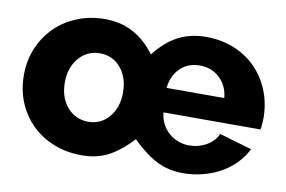

<svg xmlns="http://www.w3.org/2000/svg" viewBox="-63 -641 1128 757"><g transform="rotate(10 501.0 -262.5)"><path d="M23.9 -262.2Q23.9 -321.3 44.9 -371.1Q65.9 -420.9 103 -457.5Q140.1 -494.1 191.2 -514.6Q242.2 -535.2 301.8 -535.2Q365.7 -535.2 415.3 -508.1Q464.8 -481 502.9 -429.2Q544.9 -483.4 594 -509.3Q643.1 -535.2 706.1 -535.2Q766.1 -535.2 816.7 -515.1Q867.2 -495.1 904.1 -458.5Q940.9 -421.9 961.9 -371.8Q982.9 -321.8 983.9 -262.2Q983.9 -250 982.9 -236.6Q981.9 -223.1 980 -212.9H591.8Q593.8 -189 603.8 -168.9Q613.8 -148.9 629.9 -134Q646 -119.1 667.5 -110.6Q689 -102.1 712.9 -102.1Q751 -102.1 783 -120.6Q814.9 -139.2 826.2 -168L957 -129.9Q940.9 -97.7 915.5 -71.8Q890.1 -45.9 857.7 -27.8Q825.2 -9.8 787.1 0Q749 9.8 708 9.8Q648.9 9.8 601.6 -14.6Q554.2 -39.1 502.9 -89.8Q453.1 -36.6 407.2 -13.4Q361.3 9.8 303.2 9.8Q242.2 9.8 191.2 -10.5Q140.1 -30.8 103 -66.9Q65.9 -103 44.9 -153.1Q23.9 -203.1 23.9 -262.2ZM188 -262.2Q188 -201.2 221.2 -163.1Q254.4 -125 305.2 -125Q356 -125 388.4 -163.6Q420.9 -202.1 420.9 -262.2Q420.9 -322.3 388.4 -360.6Q356 -398.9 305.2 -398.9Q279.3 -398.9 258.1 -388.9Q236.8 -378.9 220.9 -360.4Q205.1 -341.8 196.5 -316.9Q188 -292 188 -262.2ZM586.9 -310.1H817.9Q813 -359.9 780.5 -389.9Q748 -419.9 701.2 -419.9Q653.3 -419.9 622.6 -389.4Q591.8 -358.9 586.9 -310.1Z"/></g></svg>

Font: Raleway ExtraBold
Style: Regular
Weight: 800
Designer: Matt McInerney, Pablo Impallari, Rodrigo Fuenzalida
Foundry: Matt McInerney, Pablo Impallari, Rodrigo Fuenzalida
Version: Version 3.000g; ttfautohint (v1.5) -l 8 -r 28 -G 28 -x 14 -D